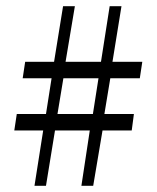

<svg xmlns="http://www.w3.org/2000/svg" viewBox="-20 -612 505 618"><path d="M335 -360H430L438 -413H342L371 -592H333L305 -413H191L221 -592H183L154 -413H61L53 -360H146L128 -245H34L26 -192H119L91 -14H128L157 -192H269L242 -14H280L310 -192H404L411 -245H316ZM279 -245H165L184 -360H297Z"/></svg>

Font: Libertinus Serif Display
Style: Regular
Weight: 400
Designer: Philipp H. Poll, Khaled Hosny
Foundry: Caleb Maclennan
Version: Version 7.050;RELEASE